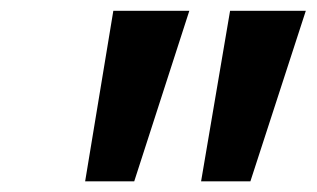

<svg xmlns="http://www.w3.org/2000/svg" viewBox="-20 -860 592 359"><path d="M191.9 -839.8H334L231 -521H139.2ZM410.2 -839.8H551.8L448.2 -521H356Z"/></svg>

Font: Sinkin Sans 600 SemiBold Italic
Style: Regular
Weight: 600
Italic angle: -112°
Designer: Keith Bates
Foundry: K-Type
Version: Sinkin Sans (version 1.0)  by Keith Bates   •   © 2014   www